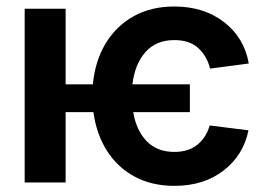

<svg xmlns="http://www.w3.org/2000/svg" viewBox="-20 -573 868 603"><path d="M576.3 -308.2V-220.9H398.4Q408 -163.4 440.7 -129.6Q473.4 -95.9 527.7 -95.9Q572.1 -95.9 600 -118.6Q627.8 -141.3 638.5 -179L760.3 -163.7Q745 -86.6 682.9 -38Q620.7 10.7 527.7 10.7Q456.3 10.7 402.5 -18.5Q348.7 -47.6 315.7 -99.8Q282.7 -152 273.4 -220.9H186.1V0H57.5V-545.5H186.1V-308.2H271.7Q278.4 -380.7 311.3 -435.7Q344.1 -490.8 399.1 -521.7Q454.2 -552.6 527.3 -552.6Q619.7 -552.6 683.2 -503.9Q746.8 -455.3 761.4 -373.6L639.9 -357.6Q630 -396.7 602.8 -421.9Q575.6 -447.1 527.7 -447.1Q470.2 -447.1 436.8 -409.4Q403.4 -371.8 396 -308.2Z"/></svg>

Font: Inter UI Semi Bold
Style: Regular
Weight: 600
Designer: Rasmus Andersson
Foundry: rsms
Version: 3.2;8d6f07862